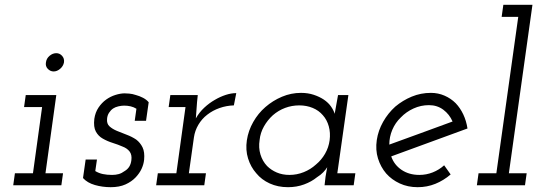

<svg xmlns="http://www.w3.org/2000/svg" viewBox="-20 -770 2237 798"><path d="M42 -50 35 0H235L242 -50H169L214 -375H87L80 -325H155L117 -50ZM171 -511Q168 -495 178.5 -484Q189 -473 203 -473Q217 -473 230 -484Q243 -495 246 -511Q248 -527 238 -538Q228 -549 214 -549Q199 -549 186 -538Q173 -527 171 -511Z M325 -30Q343 -10 374.5 -1Q406 8 440 8Q476 8 501.5 -3.5Q527 -15 544 -33Q560 -50 568.5 -68.5Q577 -87 579 -106Q582 -138 572.5 -157.5Q563 -177 546 -190Q528 -202 506.5 -210Q485 -218 466 -226Q447 -234 435 -245Q423 -256 425 -276Q426 -290 433 -301Q440 -312 450 -319Q459 -325 472 -328Q485 -331 496 -331Q510 -331 523 -328Q536 -325 547 -318L540 -268H587L598 -345Q589 -356 574.5 -363.5Q560 -371 545 -375Q530 -380 517 -381Q504 -382 498 -382Q481 -382 460 -375.5Q439 -369 421 -356Q403 -343 389.5 -323Q376 -303 372 -276Q368 -242 378.5 -223Q389 -204 407 -194Q426 -183 448.5 -176Q471 -169 489 -161Q508 -154 518.5 -140.5Q529 -127 526 -104Q524 -88 517 -77Q510 -66 498 -59Q486 -50 473.5 -46.5Q461 -43 446 -43Q425 -43 408 -46.5Q391 -50 376 -59L383 -107H336Z M636 -50 629 0H829L836 -50H765L786 -199Q790 -227 804.5 -251.5Q819 -276 841 -293Q864 -311 892.5 -321Q921 -331 952 -332L962 -383Q941 -383 918 -375.5Q895 -368 873 -355Q850 -342 829 -322.5Q808 -303 794 -278Q796 -297 796.5 -312Q797 -327 799 -346L802 -375H688L681 -325H751L713 -50Z M1006 -187Q1000 -147 1011 -111.5Q1022 -76 1045 -50Q1067 -23 1101 -7.5Q1135 8 1177 8Q1213 8 1244 -3.5Q1275 -15 1297 -33Q1313 -43 1323.5 -54Q1334 -65 1340 -75Q1338 -65 1336.5 -55.5Q1335 -46 1333 -35L1329 0H1450L1457 -50H1382L1428 -375H1385Q1382 -355 1378 -336Q1374 -317 1371 -297Q1367 -311 1356 -327Q1345 -343 1326 -356Q1308 -368 1284 -376Q1260 -384 1231 -384Q1190 -384 1152 -368Q1114 -352 1083 -325Q1053 -299 1032.5 -263Q1012 -227 1006 -187ZM1059 -188Q1062 -218 1077 -244.5Q1092 -271 1114 -291Q1137 -311 1165 -321.5Q1193 -332 1224 -332Q1254 -332 1279.5 -321.5Q1305 -311 1322 -291Q1339 -272 1346.5 -245Q1354 -218 1350 -187Q1346 -157 1331 -131Q1316 -105 1293 -86Q1271 -66 1242.5 -54.5Q1214 -43 1183 -43Q1154 -43 1130.5 -53Q1107 -63 1090 -80Q1071 -100 1062.5 -128Q1054 -156 1059 -188Z M1763 -333Q1797 -333 1822.5 -314Q1848 -295 1861 -265Q1795 -241 1730 -217Q1665 -193 1598 -169Q1598 -201 1610.5 -230.5Q1623 -260 1646 -282Q1668 -305 1698.5 -319Q1729 -333 1763 -333ZM1923 -236Q1918 -268 1905.5 -294.5Q1893 -321 1874 -341Q1854 -361 1827.5 -372.5Q1801 -384 1771 -384Q1729 -384 1691.5 -368.5Q1654 -353 1623 -327Q1593 -300 1572.5 -264Q1552 -228 1546 -188Q1540 -147 1551 -111.5Q1562 -76 1585 -49Q1608 -23 1641.5 -7.5Q1675 8 1716 8Q1755 8 1789.5 -6Q1824 -20 1853 -45Q1846 -55 1839.5 -64Q1833 -73 1826 -83Q1805 -64 1778.5 -53.5Q1752 -43 1723 -43Q1680 -43 1649 -64Q1618 -85 1606 -120Q1686 -149 1764.5 -178Q1843 -207 1923 -236Z M1969 -50 1962 0H2162L2169 -50H2095L2193 -750H2072L2065 -700H2134L2043 -50Z"/></svg>

Font: Josefin Slab Thin Medium
Style: Italic
Weight: 500
Italic angle: -12°
Version: Version 2.000